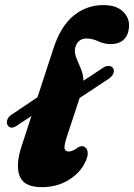

<svg xmlns="http://www.w3.org/2000/svg" viewBox="-20 -740 540 773"><path d="M10 -237.5Q5 -247 9.8 -258.8Q14.5 -270.5 26 -278L131 -348.5L194.5 -543Q223.5 -633.5 275.8 -676.5Q328 -719.5 396 -719.5Q447 -719.5 473.2 -695.2Q499.5 -671 499.5 -639.5Q499.5 -602 480 -582.2Q460.5 -562.5 426.5 -562.5Q399.5 -562.5 375.5 -573.8Q351.5 -585 327.5 -585Q307.5 -585 295.2 -572Q283 -559 281.5 -538Q281 -521 289.2 -502.2Q297.5 -483.5 306.2 -461.8Q315 -440 316 -415L395.5 -467.5Q407 -475 418.5 -474.5Q430 -474 436 -464.5Q441 -454.5 436 -443.5Q431 -432.5 419.5 -424L300.5 -345.5L250 -192Q237.5 -154 240 -142Q242.5 -130 256.5 -130Q265.5 -130 274.8 -134.5Q284 -139 294 -146.5Q310.5 -156.5 323.5 -146.5Q332.5 -139.5 333.2 -124.5Q334 -109.5 323.5 -88Q303 -44 256 -15.2Q209 13.5 148.5 13.5Q77 13.5 59.5 -30.2Q42 -74 66 -148.5L106.5 -273L48.5 -234.5Q21.5 -216.5 10 -237.5Z"/></svg>

Font: Fraunces 9pt SuperSoft
Style: Bold Italic
Weight: 700
Italic angle: -16°
Version: Version 1.000;[b76b70a41]